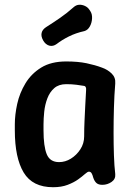

<svg xmlns="http://www.w3.org/2000/svg" viewBox="-20 -770 557 803"><path d="M202 13Q116 13 79 -48.5Q42 -110 42 -225V-250Q42 -290 52 -335.5Q62 -381 86.5 -421.5Q111 -462 152.5 -487.5Q194 -513 257 -513Q306 -513 342 -505.5Q378 -498 407 -487Q430 -479 447 -462.5Q464 -446 462 -421Q458 -372 456.5 -319.5Q455 -267 455 -216Q455 -165 456.5 -120.5Q458 -76 462 -42Q464 -21 446.5 -9Q429 3 408 3Q392 3 383.5 -4.5Q375 -12 370 -27Q367 -39 363 -45.5Q359 -52 352 -52Q346 -52 335 -42Q324 -32 306.5 -19.5Q289 -7 263 3Q237 13 202 13ZM227 -92Q253 -92 276.5 -106.5Q300 -121 316 -145.5Q332 -170 332 -200Q332 -233 333.5 -264.5Q335 -296 336.5 -327.5Q338 -359 340 -392Q342 -410 330 -411Q319 -413 299.5 -415.5Q280 -418 257 -418Q226 -418 207 -401.5Q188 -385 178 -358.5Q168 -332 165 -303Q162 -274 162 -250V-225Q162 -158 175.5 -125Q189 -92 227 -92ZM217 -586Q202 -575 186.5 -579Q171 -583 161 -600L160 -602Q151 -618 154 -632Q157 -646 172 -656Q202 -675 231 -695Q260 -715 288 -740Q298 -749 310 -750Q322 -751 334.5 -745.5Q347 -740 354 -729L358 -723Q366 -711 365 -692.5Q364 -674 355.5 -659Q347 -644 333 -640Q297 -632 268 -617.5Q239 -603 217 -586Z"/></svg>

Font: Winky Sans Medium
Style: Regular
Weight: 500
Designer: Simon Atzbach
Foundry: typofactur
Version: Version 1.205